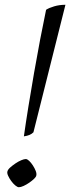

<svg xmlns="http://www.w3.org/2000/svg" viewBox="-20 -784 294 804"><path d="M80 -213Q88 -270 99 -338Q110 -406 122.5 -478Q135 -550 148 -618Q161 -686 173 -743Q185 -751 207 -757.5Q229 -764 254 -764L120 -230Q113 -223 103.5 -219Q94 -215 80 -213ZM59 0Q53 0 44 -7.5Q35 -15 27 -26Q19 -37 14 -48Q9 -59 11 -66Q13 -74 22.5 -82.5Q32 -91 44.5 -99.5Q57 -108 69 -113Q81 -118 88 -118Q94 -118 102 -110.5Q110 -103 117.5 -91.5Q125 -80 129.5 -68.5Q134 -57 132 -49Q131 -43 122.5 -35Q114 -27 102.5 -19Q91 -11 79 -5.5Q67 0 59 0Z"/></svg>

Font: Texturina Medium 12pt Thin
Style: Italic
Weight: 250
Italic angle: -11°
Version: Version 1.002